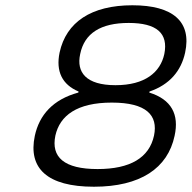

<svg xmlns="http://www.w3.org/2000/svg" viewBox="-20 -699 727 728"><path d="M404 -310C535 -310 580 -262 564 -185C546 -101 474 -58 350 -58C223 -58 173 -103 190 -185C207 -261 272 -310 404 -310ZM112 -184C86 -61 159 9 336 9C512 9 616 -61 642 -184C660 -265 630 -322 546 -348L547 -352C623 -378 667 -430 682 -500C707 -616 637 -679 482 -679C326 -679 231 -615 206 -500C191 -428 216 -378 278 -352L277 -348C181 -322 129 -263 112 -184ZM284 -494C300 -573 362 -612 468 -612C574 -612 619 -573 603 -494C588 -425 530 -376 418 -376C306 -376 269 -425 284 -494Z"/></svg>

Font: LT Wave Text Light Italic
Style: Regular
Weight: 300
Designer: Daniel Lyons
Version: Version 2.5 (Glyphs App)